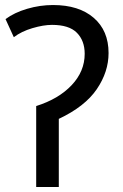

<svg xmlns="http://www.w3.org/2000/svg" viewBox="-20 -744 488 764"><path d="M191 -724Q294 -724 353 -673Q412 -622 412 -533Q412 -458 365 -389Q318 -320 214 -271V0H124V-322Q213 -350 265 -405Q317 -460 317 -530Q317 -582 286 -613.5Q255 -645 187 -645Q153 -645 109 -632Q65 -619 35 -596L2 -668Q37 -694 88 -709Q139 -724 191 -724Z"/></svg>

Font: TSCustom
Style: Regular
Weight: 400
Designer: Monotype Design Team
Foundry: Monotype Imaging Inc.
Version: Version 2.004; ttfautohint (v1.8.3) -l 8 -r 50 -G 200 -x 14 